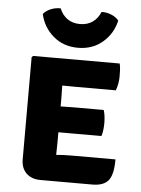

<svg xmlns="http://www.w3.org/2000/svg" viewBox="-54 -817 635 862"><g transform="rotate(5 263.0 -386.0)"><path d="M488.5 -120Q488.5 -51.5 467 -25Q445.5 1.5 395 1.5H161Q120.5 1.5 97 -21.5Q73.5 -44.5 73.5 -84V-544.5L79.5 -550.5H470Q473.5 -534 474 -519Q474.5 -504 474.5 -491Q474.5 -478.5 471.8 -462Q469 -445.5 463 -429H284Q262.5 -429 221.5 -429.5Q221.5 -414.5 222 -403.2Q222.5 -392 222.5 -376.5V-335.5Q263 -336.5 284 -336.5H416.5Q421 -323 422.8 -306.5Q424.5 -290 424.5 -278.5Q424.5 -265.5 422.8 -248.8Q421 -232 416.5 -219H284Q275 -219 258 -219Q241 -219 222.5 -219V-176.5Q222.5 -159 222 -147Q221.5 -135 221.5 -118V-117Q238.5 -118.5 253.2 -119.2Q268 -120 289.5 -120ZM446.5 -742Q433.5 -683 388 -643.8Q342.5 -604.5 276.5 -604.5Q210.5 -604.5 165 -643.8Q119.5 -683 106.5 -742Q119 -757.5 140.5 -766.2Q162 -775 184.5 -774Q196 -745 219.5 -728.2Q243 -711.5 276.5 -711.5Q310 -711.5 333.5 -728.2Q357 -745 368.5 -774Q391 -775 412.5 -766.2Q434 -757.5 446.5 -742Z"/></g></svg>

Font: Signika Negative SC
Style: Bold
Weight: 700
Designer: Anna Giedryś
Foundry: Anna Giedryś
Version: Version 2.000; ttfautohint (v1.8.3) -l 8 -r 50 -G 200 -x 9 -